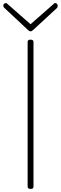

<svg xmlns="http://www.w3.org/2000/svg" viewBox="-20 -1210 397 1244"><path d="M179 14Q168 14 163.5 10Q159 6 159 -1V-938Q159 -946 163.5 -949.5Q168 -953 178 -953Q187 -953 192 -949.5Q197 -946 197 -938V-1Q197 6 193 10Q189 14 179 14ZM338 -1190Q345 -1190 349.5 -1184.5Q354 -1179 354 -1171Q354 -1168 353 -1165.5Q352 -1163 350 -1159L194 -1015Q189 -1011 185.5 -1009Q182 -1007 178 -1007Q174 -1007 170.5 -1009Q167 -1011 162 -1015L6 -1161Q4 -1164 2.5 -1167Q1 -1170 1 -1172Q1 -1180 6 -1185Q11 -1190 17 -1190Q22 -1190 24.5 -1188Q27 -1186 30 -1183L178 -1053L326 -1183Q328 -1186 331 -1188Q334 -1190 338 -1190Z"/></svg>

Font: Playwrite US Modern Thin
Style: Regular
Weight: 250
Designer: Veronika Burian, José Scaglione
Foundry: TypeTogether
Version: Version 1.003